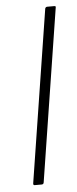

<svg xmlns="http://www.w3.org/2000/svg" viewBox="-50 -684 286 712"><g transform="rotate(-5 93.0 -327.5)"><path d="M50 0Q44 0 45 -7L146 -649Q148 -655 154 -655H180Q187 -655 185 -649L84 -7Q83 0 76 0Z"/></g></svg>

Font: Sofia Sans Condensed ExtraLight
Style: Italic
Weight: 250
Italic angle: -9°
Version: Version 4.100